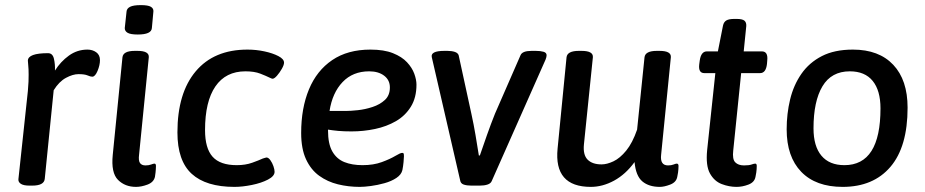

<svg xmlns="http://www.w3.org/2000/svg" viewBox="-20 -724 3618 751"><path d="M95 2Q72 2 61.5 -5Q51 -12 52 -23L89 -368Q91 -389 91.5 -404.5Q92 -420 92 -432Q92 -455 90.5 -468Q89 -481 89 -487Q90 -516 168 -516Q186 -516 191 -494Q196 -472 195 -448Q217 -483 249.5 -506.5Q282 -530 322 -530Q342 -530 356.5 -519.5Q371 -509 371 -489Q371 -469 361.5 -446.5Q352 -424 341 -424Q334 -424 322.5 -429Q311 -434 287 -434Q265 -434 238 -419.5Q211 -405 190 -371L155 -24Q152 2 106 2Z M519 -589Q491 -589 479.5 -595.5Q468 -602 468 -614L475 -679Q476 -691 489 -697.5Q502 -704 531 -704Q559 -704 570 -697.5Q581 -691 580 -679L574 -614Q572 -589 519 -589ZM512 7Q469 7 441.5 -20.5Q414 -48 421 -118L459 -500Q462 -525 507 -525H518Q564 -525 562 -500L524 -119Q521 -96 527.5 -86.5Q534 -77 549 -77Q562 -77 571 -80.5Q580 -84 584 -84Q590 -84 590 -75Q590 -73 589.5 -62Q589 -51 586 -32Q581 -11 557 -2Q533 7 512 7Z M897 7Q786 7 730 -44Q674 -95 674 -206Q674 -360 745.5 -445Q817 -530 948 -530Q982 -530 1014.5 -523Q1047 -516 1069 -504.5Q1091 -493 1091 -479Q1091 -470 1082.5 -455Q1074 -440 1063.5 -428Q1053 -416 1046 -416Q1043 -416 1033 -421Q1021 -427 998 -436Q975 -445 940 -445Q863 -445 822.5 -386Q782 -327 782 -215Q782 -144 811.5 -111Q841 -78 906 -78Q940 -78 966.5 -87.5Q993 -97 1008 -104Q1013 -105 1016.5 -106.5Q1020 -108 1022 -108Q1030 -108 1037.5 -97.5Q1045 -87 1049.5 -74Q1054 -61 1054 -52Q1054 -35 1028 -21.5Q1002 -8 965 -0.5Q928 7 897 7Z M1429 -530Q1482 -530 1517 -516Q1552 -502 1572 -480.5Q1592 -459 1600.5 -435.5Q1609 -412 1609 -393Q1609 -342 1587 -306.5Q1565 -271 1528.5 -250Q1492 -229 1447 -219.5Q1402 -210 1355 -210Q1325 -210 1303 -212Q1281 -214 1263 -217V-214Q1263 -161 1280 -131.5Q1297 -102 1327 -90Q1357 -78 1398 -78Q1441 -78 1473.5 -90Q1506 -102 1526 -114Q1546 -126 1553 -126Q1556 -126 1558 -124.5Q1560 -123 1560 -113Q1560 -107 1558.5 -90.5Q1557 -74 1554 -59Q1550 -41 1530.5 -28Q1511 -15 1484 -7.5Q1457 0 1431 3.5Q1405 7 1387 7Q1343 7 1302 -3Q1261 -13 1228.5 -36.5Q1196 -60 1177 -101Q1158 -142 1158 -204Q1158 -301 1188.5 -374.5Q1219 -448 1279.5 -489Q1340 -530 1429 -530ZM1424 -445Q1360 -445 1320 -403Q1280 -361 1269 -290H1333Q1351 -290 1379.5 -293Q1408 -296 1437 -305.5Q1466 -315 1485.5 -333Q1505 -351 1505 -382Q1505 -411 1482.5 -428Q1460 -445 1424 -445Z M1823 2Q1806 2 1794 -2Q1782 -6 1780 -18L1669 -500Q1663 -525 1718 -525H1730Q1747 -525 1759 -521Q1771 -517 1774 -508L1824 -278Q1833 -237 1840 -195.5Q1847 -154 1853 -116H1857Q1870 -154 1885 -196.5Q1900 -239 1916 -279L2016 -508Q2023 -525 2059 -525H2076Q2094 -525 2106 -521.5Q2118 -518 2118 -508Q2118 -501 2114 -491L1903 -15Q1899 -6 1886.5 -2Q1874 2 1857 2Z M2291 7Q2146 7 2161 -143L2196 -500Q2199 -525 2244 -525H2255Q2301 -525 2299 -500L2264 -159Q2260 -118 2278.5 -99.5Q2297 -81 2333 -81Q2354 -81 2379.5 -93Q2405 -105 2429.5 -135Q2454 -165 2472 -217L2501 -500Q2504 -525 2549 -525H2560Q2606 -525 2604 -500L2566 -119Q2561 -77 2593 -77Q2606 -77 2614.5 -80.5Q2623 -84 2627 -84Q2634 -84 2634 -75Q2634 -73 2633.5 -62Q2633 -51 2629 -32Q2625 -11 2601.5 -2Q2578 7 2561 7Q2518 7 2492.5 -14.5Q2467 -36 2462 -90Q2427 -42 2382 -17.5Q2337 7 2291 7Z M2861 7Q2832 7 2803 -4Q2774 -15 2757 -45.5Q2740 -76 2746 -137L2778 -438H2735Q2711 -438 2715 -472L2717 -487Q2722 -523 2745 -523H2788L2808 -624Q2811 -638 2821 -644Q2831 -650 2853 -650H2861Q2884 -650 2892 -643Q2900 -636 2899 -622L2889 -523H2960Q2985 -523 2981 -487L2980 -474Q2976 -438 2953 -438H2879L2848 -135Q2844 -101 2856 -89Q2868 -77 2890 -77Q2910 -77 2919.5 -80.5Q2929 -84 2934 -84Q2940 -84 2940 -75Q2940 -73 2939.5 -62Q2939 -51 2935 -32Q2931 -11 2907.5 -2Q2884 7 2861 7Z M3276 7Q3171 7 3114 -52Q3057 -111 3057 -218Q3057 -279 3070.5 -335Q3084 -391 3114.5 -435Q3145 -479 3194.5 -504.5Q3244 -530 3316 -530Q3418 -530 3474 -470.5Q3530 -411 3530 -303Q3530 -150 3463 -71.5Q3396 7 3276 7ZM3283 -78Q3424 -78 3424 -300Q3424 -370 3393.5 -407.5Q3363 -445 3304 -445Q3232 -445 3197 -386.5Q3162 -328 3162 -222Q3162 -152 3193 -115Q3224 -78 3283 -78Z"/></svg>

Font: Asap Medium
Style: Italic
Weight: 500
Italic angle: -6°
Designer: Pablo Cosgaya
Foundry: Omnibus-Type
Version: Version 3.001; ttfautohint (v1.8.3)